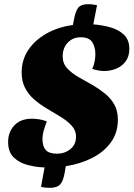

<svg xmlns="http://www.w3.org/2000/svg" viewBox="-20 -785 644 922"><path d="M220 117Q194 117 177 112L194 19Q154 18 113.5 7.5Q73 -3 46 -29Q19 -55 19 -103Q19 -151 49 -183Q79 -215 134 -215Q150 -215 168.5 -212Q187 -209 205 -202Q197 -182 190.5 -160Q184 -138 184 -117Q184 -83 199.5 -65Q215 -47 254 -47Q291 -47 318 -69Q345 -91 345 -128Q345 -160 322.5 -183.5Q300 -207 267 -226.5Q234 -246 201 -266Q170 -285 143.5 -308Q117 -331 100.5 -362.5Q84 -394 84 -438Q84 -497 115.5 -544.5Q147 -592 202.5 -623.5Q258 -655 330 -665L335 -690Q343 -734 357 -749.5Q371 -765 403 -765Q414 -765 425 -763.5Q436 -762 446 -760L428 -668Q469 -665 509 -654Q549 -643 575 -618.5Q601 -594 601 -550Q601 -514 583.5 -490.5Q566 -467 538.5 -455.5Q511 -444 481 -444Q466 -444 451 -447Q436 -450 423 -454Q431 -471 434.5 -490Q438 -509 438 -525Q438 -559 423 -582.5Q408 -606 368 -606Q330 -606 305.5 -580.5Q281 -555 281 -514Q281 -480 303 -456.5Q325 -433 358.5 -414Q392 -395 427 -375Q458 -357 485 -335Q512 -313 529 -283Q546 -253 546 -210Q546 -148 513 -102Q480 -56 423.5 -27Q367 2 296 13L291 42Q284 85 268.5 101Q253 117 220 117Z"/></svg>

Font: Sansita Swashed ExtraBold
Style: Regular
Weight: 800
Designer: Pablo Cosgaya
Foundry: Omnibus-Type
Version: Version 1.003; ttfautohint (v1.8.3)